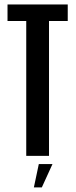

<svg xmlns="http://www.w3.org/2000/svg" viewBox="-20 -695 337 856"><path d="M97 0H198.5V-601.5H282V-675H13.5V-601.5H97ZM131 140.5H166.5L214 36.5H153Z"/></svg>

Font: Anybody ExtraCondensed Medium
Style: Regular
Weight: 500
Width: 2
Version: Version 1.113;gftools[0.9.25]